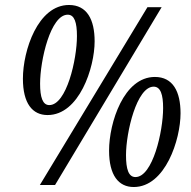

<svg xmlns="http://www.w3.org/2000/svg" viewBox="-20 -743 767 771"><path d="M171 -281C298 -281 360 -471 360 -577C360 -665 329 -723 257 -723C132 -723 72 -540 72 -427C72 -328 110 -281 171 -281ZM140 0H201L629 -714H572ZM178 -321C151 -321 141 -353 141 -407C141 -501 183 -684 252 -684C279 -684 289 -653 289 -598C289 -504 247 -321 178 -321ZM517 8C644 8 705 -183 705 -288C705 -376 674 -434 602 -434C477 -434 418 -251 418 -138C418 -39 456 8 517 8ZM524 -32C496 -32 486 -64 486 -120C486 -212 529 -395 597 -395C625 -395 635 -363 635 -309C635 -215 593 -32 524 -32Z"/></svg>

Font: Noto Serif Tamil ExtraCondensed
Style: Italic
Weight: 400
Width: 2
Italic angle: -12°
Designer: Indian Type Foundry, Tom Grace, and the Monotype Design Team
Foundry: Monotype Imaging Inc.
Version: Version 2.003